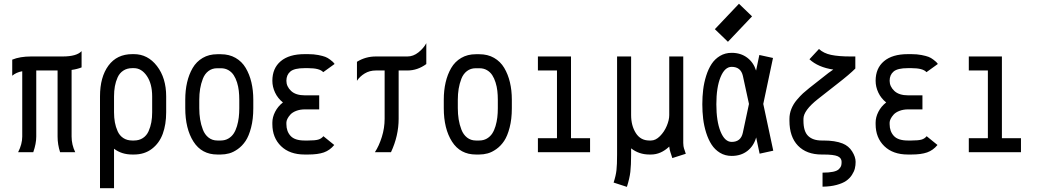

<svg xmlns="http://www.w3.org/2000/svg" viewBox="-20 -795 5442 1003"><path d="M43.9 -483.4Q84 -500 142.6 -500H307.6Q379.9 -500 406.2 -527.8V-442.9Q382.8 -433.6 354 -429.7V-82Q354 -39.1 373 0H293.9Q280.8 -40 280.8 -82V-426.8H169.4V-82Q169.4 -44.4 153.8 0H74.7Q96.2 -42 96.2 -82V-422.9Q64.5 -417 43.9 -399.4Z M774.9 -208.5V-291.5Q774.9 -357.4 747.1 -398.2Q719.2 -439 679.7 -439H670.9Q643.6 -439 624 -426Q604.5 -413.1 594.5 -390.9Q584.5 -368.7 580.1 -344.2Q575.7 -319.8 575.7 -291.5V-208.5Q575.7 -180.2 580.1 -156Q584.5 -131.8 594.5 -109.4Q604.5 -86.9 624 -74Q643.6 -61 670.9 -61H679.7Q707 -61 726.6 -74Q746.1 -86.9 756.1 -109.4Q766.1 -131.8 770.5 -156Q774.9 -180.2 774.9 -208.5ZM679.7 12.2H670.9Q615.2 12.2 575.7 -18.1V188H502.4V-291.5Q502.4 -392.6 546.6 -452.4Q590.8 -512.2 670.9 -512.2H679.7Q752 -512.2 800 -450Q848.1 -387.7 848.1 -291.5V-208.5Q848.1 -145 830.3 -96.2Q812.5 -47.4 773.7 -17.6Q734.9 12.2 679.7 12.2Z M1303.2 -274.4V-229.5Q1303.2 -172.9 1291.7 -128.7Q1280.3 -84.5 1262.9 -58.6Q1245.6 -32.7 1222.2 -16.1Q1198.7 0.5 1177 6.3Q1155.3 12.2 1132.8 12.2H1115.7Q1033.7 12.2 990.7 -55.2Q947.8 -122.6 947.8 -230V-273.9Q947.8 -322.8 957.3 -364.3Q966.8 -405.8 986.3 -439.5Q1005.9 -473.1 1038.8 -492.4Q1071.8 -511.7 1114.7 -511.7H1133.8Q1177.2 -511.7 1210.4 -492.7Q1243.7 -473.6 1263.4 -440.4Q1283.2 -407.2 1293.2 -365.2Q1303.2 -323.2 1303.2 -274.4ZM1133.8 -438.5H1114.7Q1087.9 -438.5 1068.6 -423.6Q1049.3 -408.7 1039.6 -383.3Q1029.8 -357.9 1025.4 -331.1Q1021 -304.2 1021 -273.9V-230Q1021 -199.2 1025.4 -171.6Q1029.8 -144 1039.8 -117.9Q1049.8 -91.8 1069.3 -76.4Q1088.9 -61 1115.7 -61H1132.8Q1155.3 -61 1172.6 -71Q1189.9 -81.1 1200.7 -97.4Q1211.4 -113.8 1218 -136.2Q1224.6 -158.7 1227.3 -181.4Q1230 -204.1 1230 -229.5V-274.4Q1230 -298.3 1227.5 -320.3Q1225.1 -342.3 1218.3 -364.3Q1211.4 -386.2 1200.9 -402.3Q1190.4 -418.5 1173.3 -428.5Q1156.2 -438.5 1133.8 -438.5Z M1668.5 -418Q1650.4 -439 1589.8 -439H1571.3Q1517.6 -439 1496.8 -421.4Q1476.1 -403.8 1476.1 -373Q1476.1 -343.3 1500.5 -320.1Q1524.9 -296.9 1573.2 -296.9H1647.5V-223.6H1573.2Q1547.4 -223.6 1527.3 -215.8Q1507.3 -208 1496.8 -196.3Q1486.3 -184.6 1481.2 -173.8Q1476.1 -163.1 1476.1 -154.8V-146.5Q1476.1 -108.9 1498 -85Q1520 -61 1571.3 -61H1589.8Q1626 -61 1642.3 -65.7Q1658.7 -70.3 1669.4 -83.5L1726.1 -37.6Q1703.1 -9.8 1671.9 1.2Q1640.6 12.2 1589.8 12.2H1571.3Q1493.2 12.2 1448 -31.7Q1402.8 -75.7 1402.8 -146.5V-154.8Q1402.8 -182.6 1417.2 -210.9Q1431.6 -239.3 1458 -259.8Q1431.2 -281.2 1417 -311.3Q1402.8 -341.3 1402.8 -373Q1402.8 -438.5 1446.5 -475.3Q1490.2 -512.2 1571.3 -512.2H1589.8Q1618.7 -512.2 1642.6 -507.6Q1666.5 -502.9 1679.2 -498Q1691.9 -493.2 1704.6 -483.4Q1717.3 -473.6 1719.5 -471.2Q1721.7 -468.8 1728 -460.9Z M1844.7 -472.2Q1889.6 -500 1943.4 -500H2108.4Q2139.2 -500 2166 -521.5Q2192.9 -543 2207 -569.3V-460.4Q2161.1 -426.8 2108.4 -426.8H2062.5V-174.8Q2062.5 -85.4 2022.5 0H1938.5Q1960 -32.7 1974.6 -79.3Q1989.3 -126 1989.3 -174.8V-426.8H1943.4Q1910.6 -426.8 1885 -411.1Q1859.4 -395.5 1844.7 -373Z M2653.8 -274.4V-229.5Q2653.8 -172.9 2642.3 -128.7Q2630.9 -84.5 2613.5 -58.6Q2596.2 -32.7 2572.8 -16.1Q2549.3 0.5 2527.6 6.3Q2505.9 12.2 2483.4 12.2H2466.3Q2384.3 12.2 2341.3 -55.2Q2298.3 -122.6 2298.3 -230V-273.9Q2298.3 -322.8 2307.9 -364.3Q2317.4 -405.8 2336.9 -439.5Q2356.4 -473.1 2389.4 -492.4Q2422.4 -511.7 2465.3 -511.7H2484.4Q2527.8 -511.7 2561 -492.7Q2594.2 -473.6 2614 -440.4Q2633.8 -407.2 2643.8 -365.2Q2653.8 -323.2 2653.8 -274.4ZM2484.4 -438.5H2465.3Q2438.5 -438.5 2419.2 -423.6Q2399.9 -408.7 2390.1 -383.3Q2380.4 -357.9 2376 -331.1Q2371.6 -304.2 2371.6 -273.9V-230Q2371.6 -199.2 2376 -171.6Q2380.4 -144 2390.4 -117.9Q2400.4 -91.8 2419.9 -76.4Q2439.5 -61 2466.3 -61H2483.4Q2505.9 -61 2523.2 -71Q2540.5 -81.1 2551.3 -97.4Q2562 -113.8 2568.6 -136.2Q2575.2 -158.7 2577.9 -181.4Q2580.6 -204.1 2580.6 -229.5V-274.4Q2580.6 -298.3 2578.1 -320.3Q2575.7 -342.3 2568.8 -364.3Q2562 -386.2 2551.5 -402.3Q2541 -418.5 2523.9 -428.5Q2506.8 -438.5 2484.4 -438.5Z M2790 -500H2962.9V-73.2H3062.5V0H2790V-73.2H2889.6V-426.8H2790Z M3476.1 -29.3Q3432.1 12.2 3380.9 12.2H3372.1Q3318.4 12.2 3276.9 -20V12.2Q3276.9 68.8 3272.9 102.8Q3269 136.7 3254.9 181.2L3185.5 158.7Q3197.3 122.6 3200.4 94Q3203.6 65.4 3203.6 12.2V-500H3276.9V-193.8Q3276.9 -138.7 3301.5 -99.9Q3326.2 -61 3372.1 -61H3380.9Q3404.8 -61 3427.5 -83.7Q3450.2 -106.4 3463.1 -137.2Q3476.1 -168 3476.1 -193.8V-500H3549.3V-48.3Q3549.3 -39.1 3550.5 -31.7Q3551.8 -24.4 3553 -20.3Q3554.2 -16.1 3557.4 -7.3Q3560.5 1.5 3562.5 8.3L3492.2 30.8Q3490.2 24.4 3487.1 14.9Q3483.9 5.4 3482.2 0Q3480.5 -5.4 3478.5 -13.2Q3476.6 -21 3476.1 -29.3Z M3782.7 -576.7 3714.4 -642.6 3840.3 -775.4 3908.7 -709.5ZM3967.3 -252 4019.5 -7.8 3948.2 7.8 3930.2 -77.1Q3917.5 -32.2 3884 -6.3Q3850.6 19.5 3802.2 19.5Q3768.1 19.5 3741.2 3.2Q3714.4 -13.2 3697.3 -39.6Q3680.2 -65.9 3668.9 -101.8Q3657.7 -137.7 3653.3 -174.3Q3648.9 -210.9 3648.9 -250.5Q3648.9 -290 3653.3 -326.4Q3657.7 -362.8 3668.9 -398.7Q3680.2 -434.6 3697.3 -460.7Q3714.4 -486.8 3741.2 -502.9Q3768.1 -519 3802.2 -519Q3849.6 -519 3883.1 -493.9Q3916.5 -468.8 3929.7 -426.3L3946.8 -507.8L4018.1 -492.2ZM3892.6 -252 3860.8 -398.4Q3850.1 -445.8 3802.2 -445.8Q3766.1 -445.8 3744.1 -392.1Q3722.2 -338.4 3722.2 -250.5Q3722.2 -161.6 3744.1 -107.7Q3766.1 -53.7 3802.2 -53.7Q3850.1 -53.7 3860.4 -101.1Z M4376.5 50.8Q4376.5 30.3 4356 21.2Q4335.4 12.2 4281.2 12.2H4272.5Q4193.4 12.2 4148.7 -33.9Q4104 -80.1 4104 -164.6V-174.3Q4104 -201.2 4114.3 -226.6Q4124.5 -252 4142.8 -273.4Q4161.1 -294.9 4175 -307.6Q4189 -320.3 4207.5 -335L4308.1 -414.1L4333 -431.6Q4253.9 -443.4 4208.5 -485.4L4258.3 -539.1Q4282.2 -516.6 4321.5 -508.3Q4360.8 -500 4422.9 -500H4448.2V-437Q4418.9 -407.2 4352.1 -355.5L4252.4 -277.3Q4177.2 -217.8 4177.2 -174.3V-164.6Q4177.2 -108.4 4201.9 -84.7Q4226.6 -61 4272.5 -61H4281.2Q4342.8 -61 4381.8 -45.4Q4413.6 -32.7 4431.6 -3.9Q4449.7 24.9 4449.7 50.8Q4449.7 68.8 4445.8 85Q4441.9 101.1 4430.4 118.9Q4418.9 136.7 4400.4 149.7Q4381.8 162.6 4350.1 171.1Q4318.4 179.7 4276.9 180.2V106.9Q4310.5 106.9 4332 102.3Q4353.5 97.7 4362.5 88.4Q4371.6 79.1 4374 71.3Q4376.5 63.5 4376.5 50.8Z M4819.8 -418Q4801.8 -439 4741.2 -439H4722.7Q4668.9 -439 4648.2 -421.4Q4627.4 -403.8 4627.4 -373Q4627.4 -343.3 4651.9 -320.1Q4676.3 -296.9 4724.6 -296.9H4798.8V-223.6H4724.6Q4698.7 -223.6 4678.7 -215.8Q4658.7 -208 4648.2 -196.3Q4637.7 -184.6 4632.6 -173.8Q4627.4 -163.1 4627.4 -154.8V-146.5Q4627.4 -108.9 4649.4 -85Q4671.4 -61 4722.7 -61H4741.2Q4777.3 -61 4793.7 -65.7Q4810.1 -70.3 4820.8 -83.5L4877.4 -37.6Q4854.5 -9.8 4823.2 1.2Q4792 12.2 4741.2 12.2H4722.7Q4644.5 12.2 4599.4 -31.7Q4554.2 -75.7 4554.2 -146.5V-154.8Q4554.2 -182.6 4568.6 -210.9Q4583 -239.3 4609.4 -259.8Q4582.5 -281.2 4568.4 -311.3Q4554.2 -341.3 4554.2 -373Q4554.2 -438.5 4597.9 -475.3Q4641.6 -512.2 4722.7 -512.2H4741.2Q4770 -512.2 4793.9 -507.6Q4817.9 -502.9 4830.6 -498Q4843.3 -493.2 4856 -483.4Q4868.7 -473.6 4870.8 -471.2Q4873 -468.8 4879.4 -460.9Z M5041 -500H5213.9V-73.2H5313.5V0H5041V-73.2H5140.6V-426.8H5041Z"/></svg>

Font: Anka/Coder Narrow
Style: Regular
Weight: 400
Width: 3
Monospace: yes
Version: Version 001.100